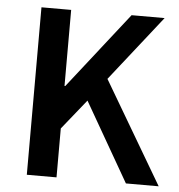

<svg xmlns="http://www.w3.org/2000/svg" viewBox="-49 -700 696 747"><g transform="rotate(5 299.0 -327.0)"><path d="M83 0V-654H199V-357H202L435 -654H564L363 -399L598 0H470L293 -308L199 -191V0Z"/></g></svg>

Font: Source Sans Pro SemiBold
Style: Regular
Weight: 600
Designer: Paul D. Hunt
Foundry: Adobe Systems Incorporated
Version: Version 2.045;hotconv 1.0.109;makeotfexe 2.5.65596